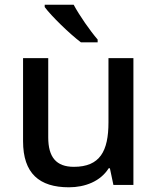

<svg xmlns="http://www.w3.org/2000/svg" viewBox="-20 -786 670 816"><path d="M293 -766H170V-756C197 -719 276 -642 324 -606H395V-618C363 -655 317 -721 293 -766ZM547 -539H441V-266C441 -144 405 -77 294 -77C219 -77 185 -118 185 -202V-539H78V-186C78 -49 147 10 273 10C341 10 407 -15 442 -71H447L462 0H547Z"/></svg>

Font: Noto Sans Arabic UI Md
Style: Regular
Weight: 500
Designer: Monotype Design Team, Nadine Chahine and Nizar Qandah
Foundry: Monotype Imaging Inc.
Version: Version 2.010